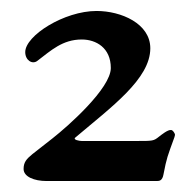

<svg xmlns="http://www.w3.org/2000/svg" viewBox="-20 -746 351 350"><path d="M48 -635C73 -654 94 -674 129 -674C155 -674 182 -659 182 -622C182 -585 104 -516 76 -494L39 -465C28 -456 23 -450 23 -438C23 -424 42 -416 65 -416H266C271 -416 276 -417 278 -428C284 -459 285 -460 298 -496C298 -497 299 -499 299 -500C299 -503 295 -509 292 -509C286 -510 274 -500 270 -497C260 -489 259 -489 229 -489H129C125 -489 113 -491 117 -495C183 -551 254 -602 254 -658C254 -703 201 -726 156 -726C97 -726 26 -681 26 -651C26 -636 39 -628 48 -635Z"/></svg>

Font: EB Garamond SC 08
Style: Regular
Weight: 400
Version: Version 0.016